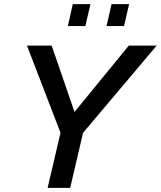

<svg xmlns="http://www.w3.org/2000/svg" viewBox="-20 -911 780 931"><path d="M309.1 -784.7 333 -891.1H418.5L394 -784.7ZM496.6 -784.7 521 -891.1H606L581.5 -784.7ZM210.9 0 273.4 -267.1 110.8 -689.9H230.5L341.3 -368.2L604.5 -689.9H739.7L382.8 -267.1L320.3 0Z"/></svg>

Font: HK Grotesk SmBold Legacy Italic
Style: Regular
Weight: 600
Italic angle: -13°
Designer: Alfredo Marco Pradil
Foundry: Hanken Design Co.
Version: Version 2.022;PS 002.022;hotconv 1.0.88;makeotf.lib2.5.64775